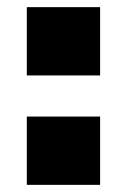

<svg xmlns="http://www.w3.org/2000/svg" viewBox="-20 -517 355 537"><path d="M55 -306V-497H260V-306ZM55 0V-191H260V0Z"/></svg>

Font: Nunito Sans 10pt SemiExpanded Black
Style: Regular
Weight: 900
Width: 6
Designer: Vernon Adams
Foundry: Vernon Adams
Version: Version 3.101;gftools[0.9.27]